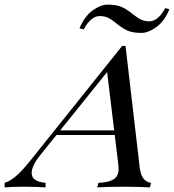

<svg xmlns="http://www.w3.org/2000/svg" viewBox="-103 -815 757 835"><path d="M362.8 -501.5 158.7 -248H393.6ZM319.8 0 325.2 -20Q385.7 -22.5 402.8 -45.9Q412.6 -59.6 412.6 -76.2Q412.6 -92.8 411.1 -104L396 -228H142.6L74.2 -143.1Q34.7 -94.7 34.7 -63Q34.7 -24.9 95.2 -20V0Q65.4 -2.9 3.9 -2.9Q-57.6 -2.9 -83 0V-20Q-39.1 -31.2 25.9 -112.8L428.2 -615.2H442.9L504.9 -84Q509.3 -50.8 522.9 -36.1Q536.6 -21.5 554.2 -20L548.8 0Q508.8 -2.9 434.1 -2.9Q359.4 -2.9 319.8 0ZM545.4 -722.2Q584.5 -722.2 615.7 -779.8L633.8 -774.9Q612.3 -722.7 577.1 -697.3Q542 -671.9 511.7 -671.9Q481.4 -671.9 460 -678.7Q439 -685.5 411.1 -707Q383.8 -729.5 368.2 -737.3Q352.5 -745.1 330.6 -745.1Q292.5 -745.1 260.7 -687L242.7 -691.9Q264.6 -744.1 299.8 -769.5Q335 -794.9 364.7 -794.9Q395 -794.9 417 -788.1Q439 -781.2 466.3 -759.8Q493.2 -738.3 508.8 -730.5Q524.4 -722.7 545.4 -722.2Z"/></svg>

Font: PlayfairDisplaySC-Italic
Style: Italic
Weight: 400
Italic angle: -14°
Designer: Claus Eggers Sørensen
Foundry: Claus Eggers Sørensen
Version: Version 1.004;PS 001.004;hotconv 1.0.70;makeotf.lib2.5.58329